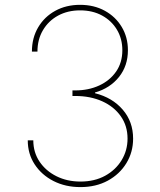

<svg xmlns="http://www.w3.org/2000/svg" viewBox="-20 -757 654 787"><path d="M309.7 9.9Q248.2 9.9 199.4 -14.9Q150.6 -39.8 122.2 -83.1Q93.8 -126.4 93.8 -181.8H116.5Q116.5 -132.8 142 -94.6Q167.6 -56.5 211.5 -34.6Q255.3 -12.8 309.7 -12.8Q367.5 -12.8 410.9 -36.6Q454.2 -60.4 478.5 -100.5Q502.8 -140.6 502.8 -188.9Q502.8 -241.1 475.1 -280.5Q447.4 -320 399 -341.8Q350.5 -363.6 288.4 -363.6H277V-386.4H288.4Q343 -386.4 386.7 -406.6Q430.4 -426.8 456 -463.8Q481.5 -500.7 481.5 -551.1Q481.5 -598 459.5 -634.9Q437.5 -671.9 398.6 -693.2Q359.7 -714.5 308.2 -714.5Q257.5 -714.5 218 -693Q178.6 -671.5 156.1 -633.3Q133.5 -595.2 133.5 -545.5H110.8Q110.8 -601.6 136.4 -644.9Q161.9 -688.2 206.5 -712.7Q251.1 -737.2 308.2 -737.2Q365.4 -737.2 409.6 -712.9Q453.8 -688.6 479 -646.5Q504.3 -604.4 504.3 -551.1Q504.3 -487.2 467.7 -441.4Q431.1 -395.6 369.3 -377.8V-375Q440.7 -356.9 483.1 -307.5Q525.6 -258.2 525.6 -188.9Q525.6 -133.2 498 -88.1Q470.5 -43 421.9 -16.5Q373.2 9.9 309.7 9.9Z"/></svg>

Font: Inter Thin BETA
Style: Regular
Weight: 100
Designer: Rasmus Andersson
Foundry: rsms
Version: Version 3.011;git-f93a4a705